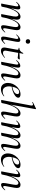

<svg xmlns="http://www.w3.org/2000/svg" viewBox="1608 -2372 777 4032"><g transform="rotate(90 1996.0 -356.5)"><path d="M510 -40Q510 -57 515 -89L544 -248Q549 -281 549 -300Q549 -355 514 -355Q484 -355 451 -314.5Q418 -274 389 -195.5Q360 -117 341 -9L327 -10Q347 -127 381.5 -215Q416 -303 460 -351Q504 -399 552 -399Q614 -399 614 -323Q614 -299 608 -267L576 -89Q573 -74 573 -63Q573 -34 591 -34Q601 -34 616 -45Q631 -56 653 -77Q655 -79 657 -79Q660 -79 662 -75.5Q664 -72 661 -69Q627 -29 600.5 -10Q574 9 548 9Q528 9 519 -2.5Q510 -14 510 -40ZM55 1 60 -22 70 -71 111 -297Q114 -312 114 -322Q114 -353 95 -353Q84 -353 67 -341.5Q50 -330 29 -309Q28 -308 26 -308Q23 -308 21 -311.5Q19 -315 21 -317Q55 -357 84 -376Q113 -395 140 -395Q160 -395 169 -383.5Q178 -372 178 -347Q178 -332 173 -302L121 -9Q116 8 81 8Q55 8 55 1ZM276 1Q277 -5 282.5 -30Q288 -55 291 -74L324 -249Q328 -273 328 -297Q328 -355 293 -355Q263 -355 230 -313.5Q197 -272 168 -193.5Q139 -115 121 -9L106 -10Q126 -126 160.5 -214Q195 -302 239.5 -350.5Q284 -399 332 -399Q394 -399 394 -322Q394 -300 388 -268L341 -9Q340 -1 330 3.5Q320 8 302 8Q276 8 276 1Z M748 -39Q748 -59 754 -89L795 -297Q798 -312 798 -322Q798 -353 778 -353Q767 -353 750 -341.5Q733 -330 713 -309Q712 -308 710 -308Q707 -308 704.5 -311.5Q702 -315 705 -317Q771 -395 822 -395Q842 -395 851.5 -383.5Q861 -372 861 -348Q861 -325 856 -302L815 -89Q812 -73 812 -62Q812 -34 830 -34Q853 -34 893 -76Q894 -77 896 -77Q900 -77 902 -73.5Q904 -70 901 -68Q868 -29 840.5 -10Q813 9 787 9Q767 9 757.5 -2.5Q748 -14 748 -39ZM804 -556Q804 -577 816.5 -589Q829 -601 851 -601Q873 -601 885.5 -589Q898 -577 898 -556Q898 -534 886 -521.5Q874 -509 851 -509Q829 -509 816.5 -521.5Q804 -534 804 -556Z M978 -54Q978 -70 980 -80L1021 -306Q1025 -323 1025 -337Q1025 -351 1017 -355.5Q1009 -360 987 -360Q984 -360 984 -365Q984 -368 985.5 -371Q987 -374 988 -374Q1025 -374 1052.5 -396.5Q1080 -419 1092 -454Q1092 -457 1099 -457Q1103 -457 1106.5 -455.5Q1110 -454 1109 -453L1047 -106Q1044 -91 1044 -78Q1044 -31 1094 -31Q1118 -31 1139.5 -41.5Q1161 -52 1187 -73H1188Q1191 -73 1194 -70Q1197 -67 1195 -65Q1150 -24 1115.5 -6Q1081 12 1049 12Q978 12 978 -54ZM1076 -351 1078 -376Q1125 -376 1185 -382L1221 -384Q1224 -384 1226 -381.5Q1228 -379 1228 -376Q1228 -367 1216.5 -353.5Q1205 -340 1195 -340Q1191 -340 1152.5 -345.5Q1114 -351 1076 -351Z M1522 -40Q1522 -57 1527 -89L1556 -248Q1562 -278 1562 -300Q1562 -355 1523 -355Q1491 -355 1457 -314Q1423 -273 1393 -194.5Q1363 -116 1344 -9L1330 -10Q1350 -126 1385 -214Q1420 -302 1465.5 -350.5Q1511 -399 1561 -399Q1594 -399 1610.5 -380Q1627 -361 1627 -322Q1627 -299 1621 -267L1588 -89Q1585 -74 1585 -64Q1585 -34 1604 -34Q1621 -34 1666 -77Q1668 -79 1669 -79Q1672 -79 1674 -75.5Q1676 -72 1674 -69Q1640 -29 1613 -10Q1586 9 1560 9Q1540 9 1531 -2.5Q1522 -14 1522 -40ZM1278 1 1282 -19Q1291 -62 1293 -74L1334 -297Q1337 -312 1337 -322Q1337 -353 1318 -353Q1307 -353 1290 -341.5Q1273 -330 1252 -309Q1251 -308 1249 -308Q1246 -308 1244 -311.5Q1242 -315 1244 -317Q1278 -357 1307 -376Q1336 -395 1363 -395Q1383 -395 1392 -383.5Q1401 -372 1401 -347Q1401 -332 1396 -302L1344 -9Q1342 -1 1332 3.5Q1322 8 1305 8Q1278 8 1278 1Z M1722 -135Q1722 -157 1727 -185Q1737 -237 1770.5 -286.5Q1804 -336 1854 -367.5Q1904 -399 1960 -399Q1998 -399 2017 -384.5Q2036 -370 2032 -345Q2027 -313 1988.5 -284Q1950 -255 1891 -235Q1832 -215 1767 -208L1769 -221Q1855 -233 1905.5 -262Q1956 -291 1956 -338Q1956 -354 1943.5 -363Q1931 -372 1913 -372Q1870 -372 1840.5 -328.5Q1811 -285 1800 -218Q1794 -188 1794 -160Q1794 -99 1821 -62Q1848 -25 1898 -25Q1954 -25 1996 -58H1997Q2000 -58 2002.5 -55Q2005 -52 2003 -49Q1932 12 1854 12Q1788 12 1755 -29Q1722 -70 1722 -135Z M2079 1 2083 -19Q2092 -62 2094 -74L2194 -610Q2197 -624 2197 -634Q2197 -661 2175 -661Q2159 -661 2129 -646H2128Q2124 -646 2122 -651Q2120 -656 2124 -658L2261 -725H2263Q2267 -725 2270.5 -722Q2274 -719 2273 -717L2145 -9Q2143 -1 2133 3.5Q2123 8 2106 8Q2079 8 2079 1ZM2323 -40Q2323 -57 2328 -89L2357 -248Q2363 -278 2363 -300Q2363 -355 2324 -355Q2292 -355 2258 -314Q2224 -273 2194 -194.5Q2164 -116 2145 -9L2131 -10Q2151 -126 2186.5 -214Q2222 -302 2267.5 -350.5Q2313 -399 2362 -399Q2395 -399 2411 -380.5Q2427 -362 2427 -322Q2427 -293 2422 -267L2389 -89Q2386 -74 2386 -63Q2386 -34 2404 -34Q2422 -34 2467 -77Q2469 -79 2470 -79Q2473 -79 2475.5 -75.5Q2478 -72 2475 -69Q2441 -29 2414 -10Q2387 9 2361 9Q2341 9 2332 -2.5Q2323 -14 2323 -40Z M3002 -40Q3002 -57 3007 -89L3036 -248Q3041 -281 3041 -300Q3041 -355 3006 -355Q2976 -355 2943 -314.5Q2910 -274 2881 -195.5Q2852 -117 2833 -9L2819 -10Q2839 -127 2873.5 -215Q2908 -303 2952 -351Q2996 -399 3044 -399Q3106 -399 3106 -323Q3106 -299 3100 -267L3068 -89Q3065 -74 3065 -63Q3065 -34 3083 -34Q3093 -34 3108 -45Q3123 -56 3145 -77Q3147 -79 3149 -79Q3152 -79 3154 -75.5Q3156 -72 3153 -69Q3119 -29 3092.5 -10Q3066 9 3040 9Q3020 9 3011 -2.5Q3002 -14 3002 -40ZM2547 1 2552 -22 2562 -71 2603 -297Q2606 -312 2606 -322Q2606 -353 2587 -353Q2576 -353 2559 -341.5Q2542 -330 2521 -309Q2520 -308 2518 -308Q2515 -308 2513 -311.5Q2511 -315 2513 -317Q2547 -357 2576 -376Q2605 -395 2632 -395Q2652 -395 2661 -383.5Q2670 -372 2670 -347Q2670 -332 2665 -302L2613 -9Q2608 8 2573 8Q2547 8 2547 1ZM2768 1Q2769 -5 2774.5 -30Q2780 -55 2783 -74L2816 -249Q2820 -273 2820 -297Q2820 -355 2785 -355Q2755 -355 2722 -313.5Q2689 -272 2660 -193.5Q2631 -115 2613 -9L2598 -10Q2618 -126 2652.5 -214Q2687 -302 2731.5 -350.5Q2776 -399 2824 -399Q2886 -399 2886 -322Q2886 -300 2880 -268L2833 -9Q2832 -1 2822 3.5Q2812 8 2794 8Q2768 8 2768 1Z M3202 -135Q3202 -157 3207 -185Q3217 -237 3250.5 -286.5Q3284 -336 3334 -367.5Q3384 -399 3440 -399Q3478 -399 3497 -384.5Q3516 -370 3512 -345Q3507 -313 3468.5 -284Q3430 -255 3371 -235Q3312 -215 3247 -208L3249 -221Q3335 -233 3385.5 -262Q3436 -291 3436 -338Q3436 -354 3423.5 -363Q3411 -372 3393 -372Q3350 -372 3320.5 -328.5Q3291 -285 3280 -218Q3274 -188 3274 -160Q3274 -99 3301 -62Q3328 -25 3378 -25Q3434 -25 3476 -58H3477Q3480 -58 3482.5 -55Q3485 -52 3483 -49Q3412 12 3334 12Q3268 12 3235 -29Q3202 -70 3202 -135Z M3823 -40Q3823 -57 3828 -89L3857 -248Q3863 -278 3863 -300Q3863 -355 3824 -355Q3792 -355 3758 -314Q3724 -273 3694 -194.5Q3664 -116 3645 -9L3631 -10Q3651 -126 3686 -214Q3721 -302 3766.5 -350.5Q3812 -399 3862 -399Q3895 -399 3911.5 -380Q3928 -361 3928 -322Q3928 -299 3922 -267L3889 -89Q3886 -74 3886 -64Q3886 -34 3905 -34Q3922 -34 3967 -77Q3969 -79 3970 -79Q3973 -79 3975 -75.5Q3977 -72 3975 -69Q3941 -29 3914 -10Q3887 9 3861 9Q3841 9 3832 -2.5Q3823 -14 3823 -40ZM3579 1 3583 -19Q3592 -62 3594 -74L3635 -297Q3638 -312 3638 -322Q3638 -353 3619 -353Q3608 -353 3591 -341.5Q3574 -330 3553 -309Q3552 -308 3550 -308Q3547 -308 3545 -311.5Q3543 -315 3545 -317Q3579 -357 3608 -376Q3637 -395 3664 -395Q3684 -395 3693 -383.5Q3702 -372 3702 -347Q3702 -332 3697 -302L3645 -9Q3643 -1 3633 3.5Q3623 8 3606 8Q3579 8 3579 1Z"/></g></svg>

Font: Cormorant Garamond Medium
Style: Italic
Weight: 500
Italic angle: -10°
Designer: Christian Thalmann (Catharsis Fonts)
Foundry: Catharsis Fonts
Version: Version 4.000